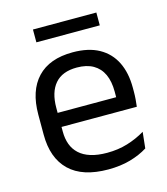

<svg xmlns="http://www.w3.org/2000/svg" viewBox="-100 -714 699 803"><g transform="rotate(-15 250.0 -312.5)"><path d="M271 11Q159.5 11 103 -43.5Q46.5 -98 46.5 -199.5V-286.5Q46.5 -389.5 99 -445.2Q151.5 -501 252.5 -501Q320.5 -501 366 -475.8Q411.5 -450.5 434.5 -404Q457.5 -357.5 457.5 -293V-275Q457.5 -259 456.2 -243Q455 -227 453 -211.5H378.5Q379.5 -235.5 379.8 -257Q380 -278.5 380 -296.5Q380 -341 365.8 -371.8Q351.5 -402.5 323.2 -418.8Q295 -435 252.5 -435Q189.5 -435 158 -398.5Q126.5 -362 126.5 -294V-247.5L127 -237.5V-191Q127 -160.5 136 -136Q145 -111.5 164.2 -93.8Q183.5 -76 213.2 -66.8Q243 -57.5 284 -57.5Q331.5 -57.5 372.5 -70Q413.5 -82.5 449.5 -104L442 -34Q409.5 -13.5 366.5 -1.2Q323.5 11 271 11ZM89 -211.5V-272.5H436V-211.5ZM117 -580.5V-636H391.5V-580.5Z"/></g></svg>

Font: Anek Latin
Style: Regular
Weight: 400
Designer: Yesha Goshar
Foundry: Ek Type
Version: Version 1.003